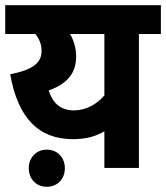

<svg xmlns="http://www.w3.org/2000/svg" viewBox="-20 -642 635 734"><path d="M595 -622H0V-512H115C131 -493 139 -471 139 -447C139 -401 104 -375 19 -358C48 -193 126 -110 259 -110C308 -110 345 -120 379 -140V0H511V-512H595ZM166 -296C235 -321 271 -360 271 -426C271 -457 263 -485 248 -512H379V-277C349 -243 309 -220 263 -220C212 -220 182 -247 166 -296ZM90 1C90 42 118 72 159 72C200 72 228 42 228 1C228 -39 200 -70 159 -70C118 -70 90 -39 90 1Z"/></svg>

Font: Noto Sans Devanagari SemiCondensed
Style: Bold
Weight: 700
Width: 4
Designer: Jelle Bosma - Monotype Design Team
Foundry: Monotype Imaging Inc.
Version: Version 2.004